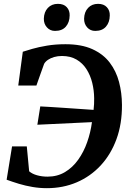

<svg xmlns="http://www.w3.org/2000/svg" viewBox="-20 -985 678 1013"><path d="M227.5 7.8Q189 7.8 151.8 1.5Q114.5 -4.8 80.3 -15.1Q46.1 -25.5 15 -36.8L43.6 -212.7H121.4L133.8 -81.2Q150.3 -67.1 176.1 -60.1Q201.8 -53 230.6 -53Q282.7 -53 323 -77.2Q363.4 -101.3 392.6 -142.4Q421.9 -183.5 439.9 -234.9Q458 -286.3 465.2 -340.6L177.1 -326.9L192.5 -423.6Q213.7 -422.8 246.1 -420.6Q278.5 -418.5 317 -416Q355.4 -413.4 396 -410.6Q436.5 -407.8 473.7 -405.3Q475.6 -420.1 476.3 -435.9Q477.1 -451.8 476.8 -466.8Q476.4 -508.3 466.6 -548.1Q456.8 -587.9 436.3 -620Q415.8 -652.1 383.7 -670.8Q351.6 -689.6 307 -689.6Q284.2 -689.6 265.4 -684.1Q246.6 -678.6 233 -669.3Q219.5 -660 212.8 -648.2Q207.7 -634.2 202.6 -619.8Q197.5 -605.5 192.3 -591.1Q187.1 -576.8 182.1 -562.3Q177.1 -547.8 172.1 -533.6H76.3L100.3 -712Q118 -717.8 150.7 -727.3Q183.4 -736.7 227.8 -744.2Q272.2 -751.7 325.5 -751.7Q410 -751.7 467.3 -725.7Q524.7 -699.6 558.9 -654.7Q593 -609.8 608.1 -552.3Q623.2 -494.8 623.5 -431.9Q624.1 -331.6 594.5 -250.7Q564.8 -169.9 511.1 -112Q457.3 -54.1 384.9 -23.1Q312.5 7.8 227.5 7.8ZM270.1 -821.9Q244.5 -821.9 227.7 -840.5Q210.8 -859.1 211.3 -886.6Q212.3 -922.1 232.6 -943.4Q252.8 -964.7 285.4 -964.7Q316.4 -964.7 332.4 -947Q348.4 -929.4 347.5 -903.1Q347 -866.9 327.3 -844.4Q307.7 -821.9 270.1 -821.9ZM482.2 -821.9Q456.5 -821.9 439.9 -840.5Q423.2 -859.1 423.7 -886.6Q424.7 -922.1 444.8 -943.4Q464.9 -964.7 497.3 -964.7Q527.6 -964.7 543.8 -947Q560.1 -929.4 559.2 -903.1Q558.7 -866.9 539 -844.4Q519.3 -821.9 482.2 -821.9Z"/></svg>

Font: Merriweather 7pt Light
Style: Italic
Weight: 300
Italic angle: -7.8°
Designer: Eben Sorkin
Foundry: Eben Sorkin
Version: Version 2.200;gftools[0.9.31]